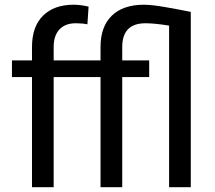

<svg xmlns="http://www.w3.org/2000/svg" viewBox="-20 -780 894 800"><path d="M203.6 0H113.3V-459H29.8V-528.3H113.3V-584Q113.3 -669.4 159.4 -714.8Q205.6 -760.3 286.6 -760.3Q316.4 -760.3 349.1 -752.4L344.2 -678.7Q323.7 -683.1 295.4 -683.1Q252 -683.1 227.8 -657.5Q203.6 -631.8 203.6 -584V-528.3H398.9V-584Q398.9 -669.4 446 -714.8Q493.2 -760.3 579.6 -760.3Q611.8 -760.3 667 -750.7Q722.2 -741.2 774.9 -730.5V0H684.6V-673.3Q623.5 -683.1 586.4 -683.1Q489.3 -683.1 489.3 -584V-528.3H601.6V-459H489.3V0H398.9V-459H203.6Z"/></svg>

Font: Vazirmatn FD
Style: Regular
Weight: 400
Designer: Saber Rastikerdar
Foundry: Saber Rastikerdar
Version: Version 33.001